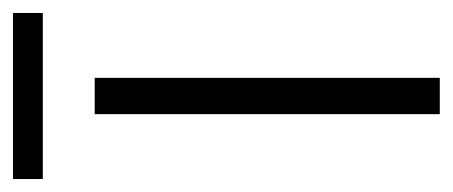

<svg xmlns="http://www.w3.org/2000/svg" viewBox="-241 -477 698 296"><g transform="rotate(-90 108.0 -329.0)"><path d="M236 -658H-20V-612H236ZM136 0V-532H80V0Z"/></g></svg>

Font: Noto Sans Malayalam SemiCondensed Light
Style: Regular
Weight: 300
Width: 4
Designer: Jelle Bosma - Monotype Design Team
Foundry: Monotype Imaging Inc.
Version: Version 2.104